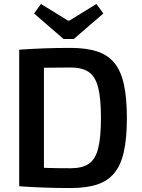

<svg xmlns="http://www.w3.org/2000/svg" viewBox="-20 -941 715 970"><path d="M337 -699Q415 -699 469.5 -681.5Q524 -664 557.5 -623.5Q591 -583 606 -514.5Q621 -446 621 -345Q621 -244 606 -175.5Q591 -107 557.5 -66.5Q524 -26 469.5 -8.5Q415 9 337 9Q262 9 198 6.5Q134 4 77 0L129 -96Q169 -94 221 -92.5Q273 -91 337 -91Q395 -91 428.5 -113.5Q462 -136 476 -191.5Q490 -247 490 -345Q490 -443 476 -498.5Q462 -554 428.5 -577Q395 -600 337 -600Q275 -600 226.5 -599Q178 -598 132 -598L77 -690Q134 -694 197.5 -696.5Q261 -699 337 -699ZM202 -690V0H77V-690ZM467 -921 502 -873 353 -744H301L152 -873L187 -921L323 -837H331Z"/></svg>

Font: Exo 2 SemiBold
Style: Regular
Weight: 600
Designer: Natanael Gama
Foundry: Natanael Gama
Version: Version 2.010